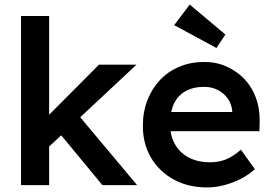

<svg xmlns="http://www.w3.org/2000/svg" viewBox="-20 -810 1193 840"><path d="M331 -297 580 0H428L248 -218L195 -169V0H72V-740H195V-308L413 -527H577Z M605 -259Q605 -321 625 -372Q645 -423 680.5 -460.5Q716 -498 765.5 -518.5Q815 -539 874 -539Q926 -539 971 -519Q1016 -499 1049 -464.5Q1082 -430 1099.5 -382.5Q1117 -335 1116 -279L1115 -236H688L665 -320H1012L996 -303V-325Q993 -356 976 -379.5Q959 -403 932.5 -416.5Q906 -430 874 -430Q825 -430 791.5 -411Q758 -392 741 -356.5Q724 -321 724 -268Q724 -217 745.5 -179Q767 -141 806.5 -120.5Q846 -100 899 -100Q936 -100 967 -112Q998 -124 1034 -155L1095 -70Q1068 -45 1033.5 -27.5Q999 -10 961 0Q923 10 886 10Q803 10 739.5 -25Q676 -60 640.5 -120.5Q605 -181 605 -259ZM927 -600 742 -700 810 -790 966 -659Z"/></svg>

Font: Mach Medium
Style: Regular
Weight: 500
Version: Version 1.002